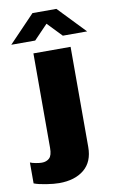

<svg xmlns="http://www.w3.org/2000/svg" viewBox="-167 -772 615 1012"><g transform="rotate(-10 140.5 -266.5)"><path d="M249 26Q249 105 199.5 146Q150 187 66 187Q38 187 -3.5 180.5Q-45 174 -68 165V53Q-57 58 -37.5 61.5Q-18 65 -6 65Q19 65 34.5 50.5Q50 36 50 -4V-510H249ZM349 -575H219L145 -652L71 -575H-57L82 -720H210Z"/></g></svg>

Font: Chivo Black
Style: Regular
Weight: 900
Designer: Hector Gatti
Foundry: Omnibus-Type
Version: Version 1.007